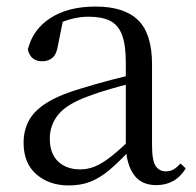

<svg xmlns="http://www.w3.org/2000/svg" viewBox="-20 -551 597 586"><path d="M190 15Q130 15 91 -19Q52 -53 52 -115Q52 -154 69 -184.5Q86 -215 125.5 -239Q165 -263 231 -282Q273 -295 319 -307Q365 -319 405 -328V-303Q365 -293 324 -281.5Q283 -270 249 -257Q185 -234 158.5 -202Q132 -170 132 -128Q132 -82 157.5 -58Q183 -34 225 -34Q248 -34 270 -43Q292 -52 320 -74Q348 -96 386 -134L395 -87H371Q340 -54 312.5 -31Q285 -8 256 3.5Q227 15 190 15ZM457 14Q412 14 389.5 -16.5Q367 -47 364 -100V-103V-359Q364 -415 352 -445.5Q340 -476 315 -488Q290 -500 250 -500Q221 -500 192 -491.5Q163 -483 130 -465L173 -492L157 -413Q153 -386 140.5 -375Q128 -364 109 -364Q73 -364 65 -400Q80 -461 134 -496Q188 -531 272 -531Q359 -531 401.5 -489.5Q444 -448 444 -355V-108Q444 -61 455 -44.5Q466 -28 486 -28Q499 -28 509 -33.5Q519 -39 531 -52L547 -37Q531 -11 508.5 1.5Q486 14 457 14Z"/></svg>

Font: Noto Serif TC ExtraLight
Style: Regular
Weight: 400
Version: Version 2.002-H1;hotconv 1.1.0;makeotfexe 2.6.0